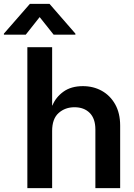

<svg xmlns="http://www.w3.org/2000/svg" viewBox="-87 -971 694 991"><path d="M182.1 -294.9V0H54.2V-727.5H182.1V-426.8H183.6Q201.2 -469.7 240.7 -498Q280.3 -526.4 340.8 -526.4Q395 -526.4 438.5 -502.2Q481.9 -478 507.6 -432.4Q533.2 -386.7 533.2 -322.3V0H405.3V-302.7Q405.3 -358.9 376 -388.2Q346.7 -417.5 297.4 -417.5Q249 -417.5 215.6 -387.7Q182.1 -357.9 182.1 -294.9ZM189.9 -792 117.7 -882.8 45.9 -792H-66.9V-797.4L67.4 -951.2H168.5L302.2 -797.4V-792Z"/></svg>

Font: Inter Display Semi Bold
Style: Regular
Weight: 600
Designer: Rasmus Andersson
Foundry: rsms
Version: Version 4.000;git-37864ae